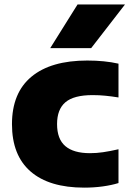

<svg xmlns="http://www.w3.org/2000/svg" viewBox="-20 -828 578 858"><path d="M356.5 10.5Q199.5 10.5 116.5 -61.8Q33.5 -134 33.5 -273Q33.5 -413 120.5 -485.2Q207.5 -557.5 370 -557.5Q447.5 -557.5 509.5 -543.5V-392.5Q478.5 -397.5 451 -400.2Q423.5 -403 394 -403Q310 -403 272.5 -371.2Q235 -339.5 235 -273.5Q235 -206.5 272 -175Q309 -143.5 382 -143.5Q411.5 -143.5 440.5 -147.8Q469.5 -152 509.5 -161V-10Q479 -0.5 439.5 5Q400 10.5 356.5 10.5ZM204.5 -613 326.5 -808H538.5L387.5 -613Z"/></svg>

Font: Encode Sans SmExp XBd
Style: Regular
Weight: 800
Width: 6
Designer: Multiple Designers
Foundry: Impallari Type
Version: Version 3.002; ttfautohint (v1.8.3) -l 8 -r 50 -G 200 -x 14 